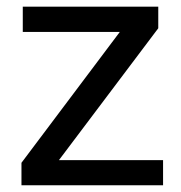

<svg xmlns="http://www.w3.org/2000/svg" viewBox="-20 -548 536 568"><path d="M462.4 -74.2V0H43.5V-66.4L334.5 -453.6H47.4V-528.3H448.2V-464.4L154.3 -74.2Z"/></svg>

Font: Vazirmatn UI
Style: Regular
Weight: 400
Designer: Saber Rastikerdar
Foundry: Saber Rastikerdar
Version: Version 33.003